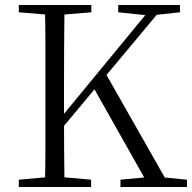

<svg xmlns="http://www.w3.org/2000/svg" viewBox="-20 -745 765 765"><path d="M159 0Q161 -83 161 -166.5Q161 -250 161 -335V-390Q161 -475 161 -559Q161 -643 159 -725H237Q236 -643 235.5 -559Q235 -475 235 -390V-278Q235 -228 235.5 -155.5Q236 -83 237 0ZM55 0V-29L189 -41H209L343 -29V0ZM55 -696V-725H344V-696L209 -685H189ZM460 0V-29L587 -41H604L725 -29V0ZM451 -696V-725H697V-696L594 -685L575 -683ZM197 -198 194 -251H202L219 -272L592 -725H637ZM576 0 348 -404 396 -461 658 0Z"/></svg>

Font: Noto Serif SC ExtraLight Light
Style: Regular
Weight: 300
Version: Version 2.002-H1;hotconv 1.1.0;makeotfexe 2.6.0